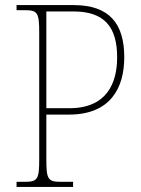

<svg xmlns="http://www.w3.org/2000/svg" viewBox="-20 -734 555 754"><path d="M45 0H267V-20H218C168 -20 162 -31 162 -108V-284H251C414 -284 468 -389 468 -509C468 -642 409 -714 269 -714H45V-694H78C128 -694 134 -683 134 -606V-108C134 -31 128 -20 78 -20H45ZM252 -309H162V-689H269C392 -689 440 -626 440 -509C440 -408 400 -309 252 -309Z"/></svg>

Font: Noto Serif Devanagari SemiCondensed Thin
Style: Regular
Weight: 100
Width: 4
Designer: Universal Thirst, Indian Type Foundry and the Monotype Design Team
Foundry: Monotype Imaging Inc.
Version: Version 2.004